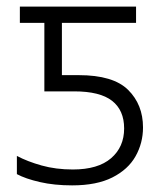

<svg xmlns="http://www.w3.org/2000/svg" viewBox="-20 -552 493 580"><path d="M198 8Q144 8 100.5 -2Q57 -12 31 -26V-81Q63 -64 106 -52Q149 -40 200 -40Q276 -40 315.5 -74Q355 -108 355 -164Q355 -219 318.5 -247.5Q282 -276 204 -276H114V-483H40V-532H391V-483H167V-325H218Q322 -325 367 -280.5Q412 -236 412 -167Q412 -120 389.5 -80Q367 -40 319.5 -16Q272 8 198 8Z"/></svg>

Font: Noto Sans Light
Style: Regular
Weight: 300
Designer: Monotype Design Team
Foundry: Monotype Imaging Inc.
Version: Version 2.007